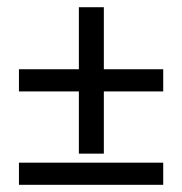

<svg xmlns="http://www.w3.org/2000/svg" viewBox="-20 -559 502 529"><path d="M197.3 -135.7V-307.1H32.2V-368.2H197.3V-539.1H266.1V-368.2H429.7V-307.1H266.1V-135.7ZM32.2 -49.8V-110.8H429.7V-49.8Z"/></svg>

Font: Elstob 8pt
Style: Bold
Weight: 700
Designer: Peter S. Baker
Version: Version 1.015